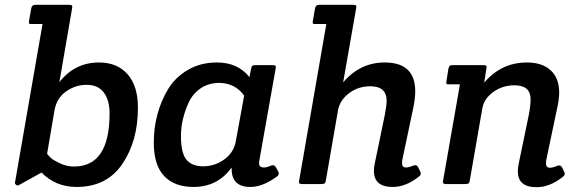

<svg xmlns="http://www.w3.org/2000/svg" viewBox="-20 -766 2419 799"><path d="M153 -48 61 3Q52 8 47 3.5Q42 -1 42 -4.5Q42 -8 43 -10L157 -666H114Q104 -665 101.5 -668Q99 -671 101 -680L110 -731Q112 -746 129 -746H267Q277 -746 279.5 -743Q282 -740 280 -731L227 -424Q291 -506 392 -506Q468 -506 511 -457Q554 -408 554 -318Q554 -179 489 -83.5Q424 12 299 12Q211 12 153 -48ZM207 -308 176 -126Q183 -117 192 -108.5Q201 -100 229 -86.5Q257 -73 288 -73Q436 -73 436 -294Q436 -349 412 -381Q388 -413 341 -413Q294 -413 255 -385.5Q216 -358 207 -308Z M1044 -495H1114Q1124 -495 1126.5 -492Q1129 -489 1127 -480L1059 -97Q1058 -92 1058 -87Q1058 -69 1079 -69Q1090 -69 1105.5 -76Q1121 -83 1128 -70L1137 -54Q1140 -49 1140 -43Q1140 -37 1132 -31Q1073 12 1022 12Q944 12 944 -63Q944 -66 944 -69Q886 12 785 12Q706 12 663 -33.5Q620 -79 620 -172Q620 -296 680 -396Q710 -445 762.5 -475.5Q815 -506 883 -506Q970 -506 1018 -445L1025 -480Q1026 -489 1030 -492Q1034 -495 1044 -495ZM996 -368Q959 -420 893 -421Q848 -421 815 -398.5Q782 -376 765 -339Q733 -269 733 -199.5Q733 -130 755.5 -102Q778 -74 826 -74Q874 -74 914 -103Q954 -132 962 -182Z M1238 0Q1224 0 1224 -8Q1224 -11 1225 -15L1338 -666H1295Q1285 -665 1282.5 -668Q1280 -671 1282 -680L1291 -731Q1293 -746 1310 -746H1449Q1459 -746 1461.5 -743Q1464 -740 1462 -731L1408 -423Q1478 -506 1581 -506Q1708 -506 1708 -386Q1708 -356 1699 -313L1654 -100Q1653 -93 1653 -88Q1653 -69 1669 -69Q1681 -69 1697.5 -76Q1714 -83 1720 -70L1728 -54Q1731 -49 1731 -43Q1731 -37 1723 -31Q1669 12 1614 12Q1536 12 1536 -55Q1536 -68 1539 -83L1581 -286Q1589 -328 1589 -346Q1589 -407 1521 -407Q1471 -407 1433 -378.5Q1395 -350 1387 -309L1336 -15Q1335 -6 1331 -3Q1327 0 1317 0Z M1837 0Q1823 0 1823 -8Q1823 -11 1824 -15L1894 -415H1851Q1841 -414 1838.5 -417Q1836 -420 1838 -429L1846 -480Q1848 -489 1851.5 -492Q1855 -495 1865 -495H1991Q2001 -495 2003.5 -492Q2006 -489 2004 -480L1995 -422Q2066 -506 2173 -506Q2236 -506 2271.5 -473.5Q2307 -441 2307 -381Q2307 -354 2299 -318L2253 -99Q2252 -92 2252 -87Q2252 -68 2268 -68Q2280 -68 2296.5 -75Q2313 -82 2319 -69L2327 -53Q2330 -48 2330 -42Q2330 -36 2322 -30Q2268 13 2213 13Q2135 13 2135 -53Q2135 -66 2138 -82L2181 -290Q2188 -327 2188 -353Q2188 -411 2121 -411Q2071 -411 2032.5 -383Q1994 -355 1987 -314L1935 -15Q1934 -6 1930 -3Q1926 0 1916 0Z"/></svg>

Font: Crete Round
Style: Italic
Weight: 400
Designer: Veronika Burian
Foundry: TypeTogether
Version: Version 1.001; ttfautohint (v1.6)